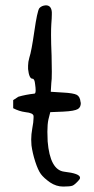

<svg xmlns="http://www.w3.org/2000/svg" viewBox="-20 -684 352 718"><path d="M274.4 -9.8Q259.8 6.8 251 10.3Q242.2 13.7 216.3 13.7Q190.4 13.7 167 -2Q143.6 -18.6 132.8 -33.2Q122.1 -47.9 111.8 -79.6Q101.6 -111.3 97.7 -140.6Q96.7 -151.4 96.7 -162.1Q96.7 -181.6 100.6 -203.1Q105.5 -228.5 105.5 -243.2Q105.5 -243.2 105.5 -250Q104.5 -261.7 75.2 -264.6Q51.8 -267.6 29.3 -279.3V-309.6L48.8 -322.3Q75.2 -330.1 109.4 -334Q113.3 -335 113.3 -346.7Q113.3 -355.5 111.3 -369.1Q109.4 -389.6 101.6 -389.6Q88.9 -389.6 85 -425.8Q85 -429.7 85 -433.6Q85 -433.6 85 -438.5Q85 -452.1 89.8 -468.8Q97.7 -492.2 108.4 -566.9Q119.1 -641.6 127 -653.3Q135.7 -663.1 151.4 -664.1Q171.9 -664.1 173.8 -638.7Q173.8 -638.7 173.8 -629.9Q173.8 -617.2 171.9 -593.8Q170.9 -578.1 170.9 -552.7Q170.9 -523.4 172.9 -476.6Q173.8 -440.4 173.8 -416Q173.8 -383.8 171.9 -374L169.9 -340.8L215.8 -337.9Q254.9 -335.9 267.6 -329.1Q279.3 -322.3 281.2 -302.7Q281.2 -300.8 282.2 -298.8Q282.2 -283.2 271.5 -276.4Q258.8 -268.6 216.8 -266.6L168 -264.6L161.1 -237.3Q157.2 -219.7 157.2 -191.4Q157.2 -174.8 158.2 -155.3Q167 -48.8 219.7 -42Q279.3 -35.2 279.3 -19.5Q279.3 -14.6 274.4 -9.8Z"/></svg>

Font: Drukaatie burti
Style: Light
Weight: 300
Version: Version 0.14